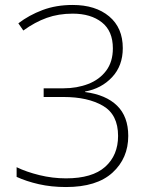

<svg xmlns="http://www.w3.org/2000/svg" viewBox="-20 -744 610 774"><path d="M475 -550Q475 -479 432 -433Q389 -387 323 -375V-373Q407 -362 452 -318Q497 -274 497 -196Q497 -106 433.5 -48Q370 10 246 10Q187 10 136.5 -1.5Q86 -13 47 -31V-70Q86 -51 139 -38Q192 -25 246 -25Q352 -25 404 -71.5Q456 -118 456 -196Q456 -282 395 -317.5Q334 -353 236 -353H156V-388H236Q290 -388 335.5 -405.5Q381 -423 408 -459Q435 -495 435 -549Q435 -619 390.5 -654Q346 -689 273 -689Q216 -689 168.5 -672Q121 -655 74 -621L54 -650Q97 -683 151.5 -703.5Q206 -724 273 -724Q365 -724 420 -678Q475 -632 475 -550Z"/></svg>

Font: Noto Sans Lao Looped ExtraLight
Style: Regular
Weight: 200
Designer: Mark Frömberg, Ben Mitchell
Foundry: The Fontpad Ltd
Version: Version 1.002; ttfautohint (v1.8.4.7-5d5b)